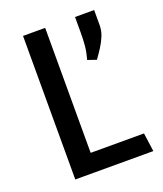

<svg xmlns="http://www.w3.org/2000/svg" viewBox="-120 -707 670 788"><g transform="rotate(-20 215.0 -313.5)"><path d="M73.2 0V-627H169.9V-81.1H402.8L414.1 0ZM324.7 -431.2 286.6 -444.3Q295.9 -477.1 298.1 -503.7Q300.3 -530.3 300.3 -558.1V-627H383.8V-561Q383.8 -537.6 375 -515.4Q366.2 -493.2 352.5 -471.9Q338.9 -450.7 324.7 -431.2Z"/></g></svg>

Font: Anaheim SemiBold
Style: Regular
Weight: 600
Version: Version 2.001